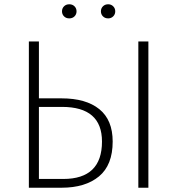

<svg xmlns="http://www.w3.org/2000/svg" viewBox="-20 -878 829 898"><path d="M507 -216Q507 -106 443 -53Q379 0 268 0H115V-684H162V-418H268Q382 -418 444.5 -367.5Q507 -317 507 -216ZM674 -684V0H627V-684ZM457 -216Q457 -378 270 -378H162V-41H276Q457 -41 457 -216ZM338 -825Q338 -811 328.5 -801.5Q319 -792 304 -792Q289 -792 279.5 -801.5Q270 -811 270 -825Q270 -839 279.5 -848.5Q289 -858 304 -858Q319 -858 328.5 -848.5Q338 -839 338 -825ZM519 -825Q519 -811 509.5 -801.5Q500 -792 486 -792Q471 -792 461.5 -801.5Q452 -811 452 -825Q452 -839 461.5 -848.5Q471 -858 486 -858Q500 -858 509.5 -848.5Q519 -839 519 -825Z"/></svg>

Font: FiraGO ExtraLight
Style: Regular
Weight: 200
Designer: bBox Type
Foundry: bBox Type GmbH
Version: Version 1.001